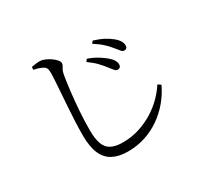

<svg xmlns="http://www.w3.org/2000/svg" viewBox="-158 -972 1316 1240"><g transform="rotate(-30 500.0 -352.5)"><path d="M772.5 -533.6Q760.5 -533.6 749.9 -546.9Q739.3 -560.3 721.5 -581.8Q703.8 -604.2 677.4 -628.3Q651.1 -652.4 614 -675.3L626.9 -692Q670.6 -678.7 701 -662.5Q731.4 -646.4 750.1 -630.9Q796.2 -594.8 796.2 -558.2Q796.2 -547.1 789.9 -540.3Q783.6 -533.6 772.5 -533.6ZM674 -447.6Q661.8 -447.6 650.7 -461.3Q639.6 -474.9 623.1 -496.1Q605.1 -519.1 582.8 -542.3Q560.5 -565.6 522.5 -592.5L535.4 -609.2Q577.5 -594.5 607.5 -575.8Q637.6 -557 657.3 -540.5Q700.8 -504 698.5 -471.1Q697.7 -459.4 691.3 -453.5Q684.9 -447.6 674 -447.6ZM468.9 43.2Q401.7 43.2 356.5 19.6Q311.3 -3.9 288.5 -56.1Q265.7 -108.2 265.7 -193.3Q265.7 -239.8 268.1 -293.6Q270.5 -347.4 274.3 -401.3Q278.1 -455.2 281.4 -503.4Q284.7 -551.5 287.1 -587.5Q289.4 -623.5 289.4 -640.6Q289.4 -668.2 284.6 -679.6Q279.7 -691 266.4 -697.9Q255 -704.6 237.9 -710.5Q220.8 -716.4 201.4 -719.5V-740.4Q221.4 -744.1 237.4 -746.2Q253.4 -748.2 266.7 -747.4Q284.6 -746.7 304.5 -737.8Q324.4 -728.9 342.2 -716.2Q360 -703.5 371.3 -690Q382.6 -676.5 382.6 -665.6Q382.6 -655.1 377.3 -647Q371.9 -639 365.9 -627.1Q359.8 -615.2 355.2 -591.4Q347.4 -544 339.5 -478.2Q331.7 -412.4 326.6 -339.7Q321.6 -267 321.6 -199Q321.6 -135.8 335.6 -97.2Q349.6 -58.7 382.1 -41.4Q414.6 -24.2 469.3 -24.2Q533.5 -24.2 591.1 -42.6Q648.7 -61.1 697.6 -91.3Q746.4 -121.6 784.3 -159.8Q822.3 -198.1 847.4 -237.7L869.5 -222.8Q841.8 -163.7 800.8 -115.3Q759.8 -66.9 708.2 -31.3Q656.6 4.4 596 23.8Q535.4 43.2 468.9 43.2Z"/></g></svg>

Font: Noto Serif SC ExtraLight
Style: Regular
Weight: 200
Designer: Ryoko NISHIZUKA 西塚涼子 (kana & ideographs); Frank Grießhammer (Latin, Greek & Cyrillic); Wenlong ZHANG 张文龙 (bopomofo); San
Foundry: Adobe
Version: Version 2.002-H1;hotconv 1.1.0;makeotfexe 2.6.0